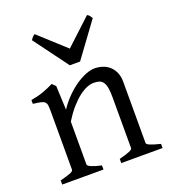

<svg xmlns="http://www.w3.org/2000/svg" viewBox="-132 -818 816 917"><g transform="rotate(-20 276.0 -360.0)"><path d="M327.1 0V-21Q362.3 -30.3 378.9 -37.1Q395.5 -43.9 395.5 -50.8V-309.1Q395.5 -338.9 392.1 -357.4Q388.7 -376 381.3 -386.7Q374 -397.5 362.1 -401.4Q350.1 -405.3 333 -405.3Q317.9 -405.3 299.3 -397.9Q280.8 -390.6 259.5 -374.5Q238.3 -358.4 215.1 -332.3Q191.9 -306.2 168.5 -268.1V-50.8Q168.5 -43.5 186.8 -35.6Q205.1 -27.8 236.8 -21V0H26.9V-21Q59.1 -29.3 77.1 -35.9Q95.2 -42.5 95.2 -50.8V-347.2Q95.2 -366.2 93.8 -377.4Q92.3 -388.7 85.7 -395Q79.1 -401.4 65.4 -404.3Q51.8 -407.2 26.9 -410.2V-429.7Q60.1 -435.1 88.4 -445.1Q116.7 -455.1 144 -468.8L161.1 -451.7L166.5 -330.1Q188 -362.8 213.9 -388.4Q239.7 -414.1 266.1 -431.9Q292.5 -449.7 317.1 -459.2Q341.8 -468.8 360.8 -468.8Q381.8 -468.8 401.4 -462.4Q420.9 -456.1 435.8 -442.9Q450.7 -429.7 459.7 -409.4Q468.8 -389.2 468.8 -361.8V-50.8Q468.8 -43.9 483.6 -37.4Q498.5 -30.8 537.1 -21V0ZM308.1 -522.9H255.9L127 -697.3Q130.4 -702.1 132.8 -705.6Q135.3 -709 137.5 -711.4Q139.6 -713.9 142.3 -715.8Q145 -717.8 148.9 -720.2L283.2 -597.7L415 -720.2Q423.3 -715.8 426.8 -711.4Q430.2 -707 436 -697.3Z"/></g></svg>

Font: Gentium Plus
Style: Regular
Weight: 400
Designer: J. Victor Gaultney, Annie Olsen, Iska Routamaa
Foundry: SIL International
Version: Version 1.510